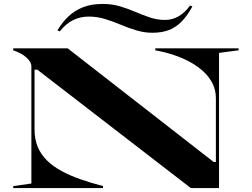

<svg xmlns="http://www.w3.org/2000/svg" viewBox="-20 -953 1276 973"><path d="M47 0V-10L139 -23V-617Q139 -639 114 -661.5Q89 -684 47 -698V-708H323L1063 -132H1074V-455Q1074 -495 1058 -528Q1042 -561 1013.5 -588Q985 -615 947 -636.5Q909 -658 863 -673.5Q817 -689 767 -698V-708H1189V-698L1090 -685V0H947L169 -600H155V-298Q155 -247 171.5 -208Q188 -169 219 -139Q250 -109 292.5 -86Q335 -63 388 -44.5Q441 -26 502 -10V0ZM752 -787Q712 -787 671.5 -799Q631 -811 591 -828Q551 -845 511 -857Q471 -869 430 -869Q386 -869 349.5 -850.5Q313 -832 283 -794L271 -799Q296 -841 327.5 -870.5Q359 -900 401 -916.5Q443 -933 500 -933Q548 -933 588 -921Q628 -909 665.5 -893Q703 -877 740 -864.5Q777 -852 816 -852Q855 -852 887 -871.5Q919 -891 943 -925L955 -920Q929 -873 900 -843.5Q871 -814 835.5 -800.5Q800 -787 752 -787Z"/></svg>

Font: Kalnia Expanded
Style: Regular
Weight: 400
Width: 7
Designer: Frida Medrano
Foundry: Frida Medrano
Version: Version 1.105